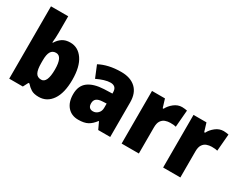

<svg xmlns="http://www.w3.org/2000/svg" viewBox="-82 -1249 2217 1747"><g transform="rotate(30 1026.0 -375.0)"><path d="M241 -588Q241 -563 239.5 -536.5Q238 -510 235 -482H241Q263 -519 296 -541Q329 -563 379 -563Q461 -563 512 -489Q563 -415 563 -278Q563 -139 511.5 -64.5Q460 10 374 10Q323 10 294 -8Q265 -26 241 -54H231L203 0H60V-760H241ZM313 -417Q276 -417 258.5 -388Q241 -359 241 -298V-269Q241 -201 257.5 -169Q274 -137 315 -137Q379 -137 379 -280Q379 -417 313 -417Z M914 -563Q1011 -563 1066 -512Q1121 -461 1121 -363V0H995L961 -73H957Q925 -30 888.5 -10Q852 10 789 10Q718 10 676 -38Q634 -86 634 -169Q634 -258 691 -301Q748 -344 855 -349L941 -352V-362Q941 -398 924.5 -414Q908 -430 878 -430Q849 -430 812.5 -419Q776 -408 737 -389L686 -513Q731 -537 788 -550Q845 -563 914 -563ZM902 -245Q856 -243 836.5 -226.5Q817 -210 817 -179Q817 -150 830.5 -136.5Q844 -123 867 -123Q897 -123 919 -145Q941 -167 941 -202V-247Z M1553 -563Q1567 -563 1581.5 -561Q1596 -559 1606 -557L1591 -379Q1581 -382 1567.5 -383.5Q1554 -385 1531 -385Q1504 -385 1479 -376Q1454 -367 1438 -343Q1422 -319 1422 -274V0H1241V-553H1377L1404 -465H1413Q1432 -503 1470 -533Q1508 -563 1553 -563Z M1989 -563Q2003 -563 2017.5 -561Q2032 -559 2042 -557L2027 -379Q2017 -382 2003.5 -383.5Q1990 -385 1967 -385Q1940 -385 1915 -376Q1890 -367 1874 -343Q1858 -319 1858 -274V0H1677V-553H1813L1840 -465H1849Q1868 -503 1906 -533Q1944 -563 1989 -563Z"/></g></svg>

Font: Noto Sans Bengali SemiCondensed Black
Style: Regular
Weight: 900
Width: 4
Designer: Joana Ranito - Universal Thirst; Jelle Bosma - Monotype Design Team
Foundry: Universal Thirst ehf.
Version: Version 3.000; ttfautohint (v1.8.4.7-5d5b)